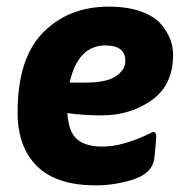

<svg xmlns="http://www.w3.org/2000/svg" viewBox="-20 -551 579 579"><path d="M502 -386Q502 -294 437 -248.5Q372 -203 287 -203Q232 -203 183 -210Q187 -152 213 -130.5Q239 -109 288 -109Q323 -109 359 -120Q395 -131 417.5 -142Q440 -153 443 -153Q451 -153 451 -139Q451 -138 450 -122Q449 -106 447 -87.5Q445 -69 443 -62Q432 -25 378 -8.5Q324 8 269 8Q150 8 91.5 -50Q33 -108 33 -212Q33 -375 110 -453Q187 -531 308 -531Q365 -531 406 -516Q447 -501 466.5 -477Q486 -453 494 -431Q502 -409 502 -386ZM190 -302H238Q302 -302 330 -321.5Q358 -341 358 -367Q358 -414 298 -414Q215 -414 190 -302Z"/></svg>

Font: Asap
Style: Bold Italic
Weight: 700
Italic angle: -6°
Designer: Pablo Cosgaya
Foundry: Pablo Cosgaya
Version: Version 1.007;PS 001.007;hotconv 1.0.70;makeotf.lib2.5.58329